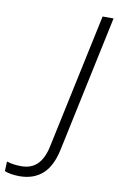

<svg xmlns="http://www.w3.org/2000/svg" viewBox="-261 -767 616 1002"><g transform="rotate(10 47.0 -266.0)"><path d="M-84 182Q-107 182 -128.5 178.5Q-150 175 -163 169L-161 118Q-126 129 -84 129Q-30 129 2 96.5Q34 64 47 0L199 -714H257L104 7Q85 98 37.5 140Q-10 182 -84 182Z"/></g></svg>

Font: Noto Sans Light
Style: Italic
Weight: 300
Italic angle: -12°
Designer: Monotype Design Team
Foundry: Monotype Imaging Inc.
Version: Version 2.013; ttfautohint (v1.8.4.7-5d5b)